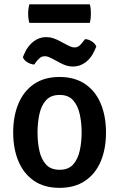

<svg xmlns="http://www.w3.org/2000/svg" viewBox="-20 -870 560 903"><path d="M478.5 -247Q478.5 -170 453.8 -111.2Q429 -52.5 380.2 -19.5Q331.5 13.5 260 13.5Q188 13.5 139.5 -20Q91 -53.5 66.5 -112.2Q42 -171 42 -247Q42 -324 66.8 -382.8Q91.5 -441.5 140 -474.8Q188.5 -508 260 -508Q332 -508 380.8 -474.5Q429.5 -441 454 -382.2Q478.5 -323.5 478.5 -247ZM156.5 -247Q156.5 -201.5 165.2 -161.2Q174 -121 196.5 -96.2Q219 -71.5 260.5 -71.5Q301.5 -71.5 323.8 -96.2Q346 -121 355 -161.2Q364 -201.5 364 -247Q364 -292.5 355 -333Q346 -373.5 323.8 -398.5Q301.5 -423.5 260.5 -423.5Q219 -423.5 196.5 -398.5Q174 -373.5 165.2 -333Q156.5 -292.5 156.5 -247ZM223 -595.5Q218 -598.5 209.2 -602Q200.5 -605.5 190.5 -605.5Q176 -605.5 166.5 -596.8Q157 -588 151.5 -581L141 -566.5Q125 -567.5 109.2 -576.8Q93.5 -586 87.5 -601L96 -620.5Q111 -654.5 137.8 -675Q164.5 -695.5 197 -695.5Q215 -695.5 230.2 -690.2Q245.5 -685 255 -680L297.5 -657.5Q303 -655 311.8 -651Q320.5 -647 330.5 -647Q344.5 -647 353.5 -655.2Q362.5 -663.5 369 -672L380 -686Q395.5 -685.5 411.2 -675.8Q427 -666 433 -651.5L424.5 -632Q409 -596.5 382.2 -576.8Q355.5 -557 323 -557Q306 -557 291.5 -561.8Q277 -566.5 265.5 -573ZM118 -762.5Q115 -773.5 113.8 -783.2Q112.5 -793 112.5 -805.5Q112.5 -818 113.8 -828Q115 -838 118 -849.5H402.5Q405.5 -838 406.5 -828.8Q407.5 -819.5 407.5 -806Q407.5 -781.5 402.5 -762.5Z"/></svg>

Font: Signika Negative Medium
Style: Regular
Weight: 500
Designer: Anna Giedry
Foundry: Anna Giedry
Version: Version 2.001